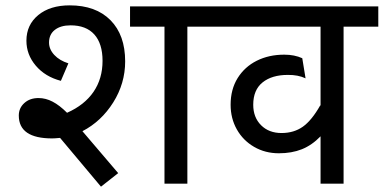

<svg xmlns="http://www.w3.org/2000/svg" viewBox="-20 -682 1425 713"><path d="M286.1 -194.8 418.9 -39.1 355 11.2 203.1 -169.9Q183.1 -168 173.8 -168Q49.8 -168 49.8 -252.9Q49.8 -280.8 70.3 -299.3Q90.8 -317.9 123 -317.9Q149.9 -317.9 175.5 -304.4Q201.2 -291 229 -263.2Q293.9 -292 327.4 -341.1Q360.8 -390.1 360.8 -456.1Q360.8 -520 330.3 -554Q299.8 -587.9 242.2 -587.9Q205.1 -587.9 183.6 -571Q162.1 -554.2 162.1 -523.9Q162.1 -499 181.6 -478Q201.2 -457 233.9 -446.8L206.1 -381.8Q147.9 -397 113 -438Q78.1 -479 78.1 -530.8Q78.1 -589.8 122.1 -626Q166 -662.1 238.8 -662.1Q335.9 -662.1 390.4 -606.9Q444.8 -551.8 444.8 -454.1Q444.8 -372.1 400.4 -301.5Q356 -231 286.1 -194.8ZM675.8 -583V0H590.8V-583H462.9V-658.2H805.2V-583Z M1255.9 -583V0H1170.4V-175.8Q1138.2 -142.6 1100.8 -127.7Q1063.5 -112.8 1015.6 -112.8Q964.8 -112.8 923.8 -136.5Q882.8 -160.2 859.6 -201.2Q836.4 -242.2 836.4 -293Q836.4 -350.1 862.5 -392.1Q888.7 -434.1 933.6 -456.5Q978.5 -479 1035.6 -479Q1073.7 -479 1102.5 -465.8L1114.7 -391.1Q1086.9 -404.3 1048.8 -403.8Q989.7 -403.8 955.1 -376Q920.4 -348.1 920.4 -293Q920.4 -246.1 949.5 -217Q978.5 -188 1025.4 -188Q1071.3 -188 1104.5 -211.4Q1137.7 -234.9 1169.4 -291L1170.4 -289.1V-583H756.8V-658.2H1384.8V-583Z"/></svg>

Font: Sarala
Style: Regular
Weight: 400
Designer: Andres Torresi
Foundry: Huerta Tipografica
Version: Version 1.004;PS 001.003;hotconv 1.0.70;makeotf.lib2.5.58329